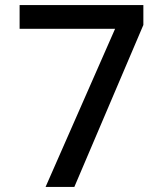

<svg xmlns="http://www.w3.org/2000/svg" viewBox="-20 -734 640 754"><path d="M159 0 432 -621H57V-714H543V-636L272 0Z"/></svg>

Font: Noto Sans Mono Medium
Style: Regular
Weight: 500
Designer: Monotype Design Team
Foundry: Monotype Imaging Inc.
Version: Version 2.014